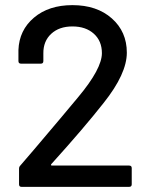

<svg xmlns="http://www.w3.org/2000/svg" viewBox="-20 -728 584 748"><path d="M179.2 -87.9Q177.7 -83 182.1 -83H482.9Q493.2 -83 493.2 -73.2V-9.8Q493.2 0 482.9 0H64Q54.2 0 54.2 -9.8V-70.8Q54.2 -78.1 59.1 -83Q88.4 -116.2 214.8 -266.1L284.2 -349.1Q377 -460 377 -521Q377 -568.4 345.5 -596.7Q314 -625 262.2 -625Q210.4 -625 179.4 -596.2Q148.4 -567.4 148.9 -520V-490.2Q148.9 -480 139.2 -480H62Q51.8 -480 51.8 -490.2V-533.2Q54.7 -610.4 112.3 -659.2Q169.9 -708 262.2 -708Q357.4 -708 415.8 -656.2Q474.1 -604.5 474.1 -522.9Q474.1 -440.4 383.8 -327.1Q307.6 -230 179.2 -87.9Z"/></svg>

Font: Gruenseis Font Medium
Style: Regular
Weight: 500
Designer: Jeremy Tribby
Foundry: Tribby Type
Version: Version 1.408;Glyphs 3.1.2 (3151)